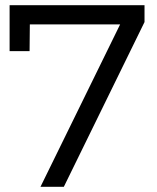

<svg xmlns="http://www.w3.org/2000/svg" viewBox="-20 -720 606 740"><path d="M17 -700V-523H94L95 -626H443L136 0H226L537 -635V-700Z"/></svg>

Font: Juman Normal
Style: Regular
Weight: 300
Designer: Bandar Raffah (Arabic) Julieta Ulanovsky (Latin)
Foundry: Caramella
Version: Version 5.022;PS 005.022;hotconv 1.0.88;makeotf.lib2.5.64775